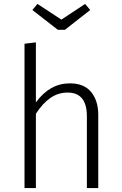

<svg xmlns="http://www.w3.org/2000/svg" viewBox="-20 -959 621 979"><path d="M481 0H423V-366Q423 -487 325 -487Q277 -487 237.5 -460Q198 -433 163 -379V0H105V-736L163 -743V-437Q234 -534 336 -534Q409 -534 445 -489.5Q481 -445 481 -374ZM311 -807H275L145 -908L171 -939L293 -859L414 -939L440 -908Z"/></svg>

Font: Trujillo Light
Style: Regular
Weight: 300
Designer: Fira Sans original fonts by bBox Type GmbH, Carrois Corporate GbR, & Edenspiekermann AG / Changes by Cristiano Sobral
Foundry: Fira Sans original fonts by bBox Type GmbH, Carrois Corporate GbR, & Edenspiekermann AG / Changes by Cristiano Sobral
Version: Version 4.301;July 28, 2020;FontCreator 13.0.0.2655 64-bit